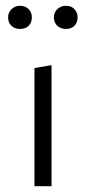

<svg xmlns="http://www.w3.org/2000/svg" viewBox="-20 -643 297 663"><path d="M99 -408 158 -418V0H99ZM8 -583Q8 -600 20 -611.5Q32 -623 49 -623Q67 -623 78.5 -612Q90 -601 90 -583Q90 -565 79 -554Q68 -543 49 -543Q31 -543 19.5 -554Q8 -565 8 -583ZM166 -583Q166 -600 178 -611.5Q190 -623 208 -623Q226 -623 237 -611.5Q248 -600 248 -583Q248 -565 237 -554Q226 -543 208 -543Q190 -543 178 -554Q166 -565 166 -583Z"/></svg>

Font: Ysabeau Semilight
Style: Regular
Weight: 300
Designer: Christian Thalmann (Catharsis Fonts)
Version: Version 0.003